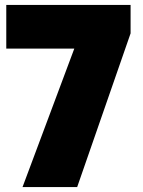

<svg xmlns="http://www.w3.org/2000/svg" viewBox="-20 -760 579 780"><path d="M71.5 0 305 -624.5 378.5 -562.5H5.5V-740H510.5V-624.5L293.5 0Z"/></svg>

Font: Encode Sans SC Black
Style: Regular
Weight: 900
Version: Version 3.002